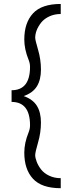

<svg xmlns="http://www.w3.org/2000/svg" viewBox="-20 -820 417 980"><path d="M39.1 -299.8V-359.4Q133.3 -359.4 133.3 -479Q133.3 -496.6 126 -514.6Q104 -568.8 104 -618.2Q104 -703.6 148.4 -751.7Q192.9 -799.8 290 -799.8V-748.5Q257.8 -748.5 231.7 -736.3Q205.6 -724.1 190.4 -705.1Q159.7 -666 159.7 -626.5Q159.7 -616.2 174.3 -566.2Q189 -516.1 189 -464.6Q189 -413.1 168.5 -379.6Q147.9 -346.2 101.1 -329.6Q147.9 -313 168.5 -279.5Q189 -246.1 189 -194.6Q189 -143.1 174.3 -93Q159.7 -43 159.7 -28.3Q159.7 -13.7 167.7 6.8Q175.8 27.3 190.7 46.1Q205.6 64.9 231.7 77.1Q257.8 89.4 290 89.4V140.6Q192.9 140.6 148.4 92.5Q104 44.4 104 -41Q104 -90.3 126 -144.5Q133.3 -162.6 133.3 -180.2Q133.3 -299.8 39.1 -299.8Z"/></svg>

Font: News Cycle
Style: Regular
Weight: 500
Version: Version 0.5.2